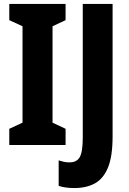

<svg xmlns="http://www.w3.org/2000/svg" viewBox="-20 -734 652 972"><path d="M312 0H27V-82L94 -113V-601L27 -632V-714H312V-632L246 -601V-113L312 -82ZM356 218Q335 218 315 215.5Q295 213 277 207V78Q289 82 302.5 85Q316 88 332 88Q369 88 384 61Q399 34 399 -38V-714H550V-43Q550 57 527 113.5Q504 170 461 194Q418 218 356 218Z"/></svg>

Font: Noto Sans ExtraCondensed ExtraBold
Style: Regular
Weight: 800
Width: 2
Designer: Monotype Design Team
Foundry: Monotype Imaging Inc.
Version: Version 2.013; ttfautohint (v1.8.4.7-5d5b)